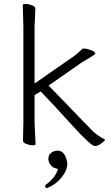

<svg xmlns="http://www.w3.org/2000/svg" viewBox="-20 -722 550 961"><path d="M95 -18 97 -106V-590L94 -697Q94 -702 109 -702Q124 -702 140.5 -695.5Q157 -689 157 -679L153 -590V-304L349 -440Q365 -451 390 -475V-476Q392 -479 402.5 -479Q413 -479 434.5 -471.5Q456 -464 457 -453Q453 -447 423 -429.5Q393 -412 380 -403L228 -297L223 -294Q256 -261 294.5 -220.5Q333 -180 373 -139L445 -65Q475 -38 503 -25Q505 -25 505 -21.5Q505 -18 497 -12Q474 9 454.5 9Q435 9 335 -101.5Q235 -212 186 -262L183 -264L155 -247L153 -246V-106L158 0Q158 5 143 5Q128 5 111.5 -1.5Q95 -8 95 -18ZM157 -679ZM215 219Q206 219 206 210Q206 205 210 202Q229 189 246.5 168Q264 147 270 124L266 123Q264 121 255 119Q246 117 242 113Q222 94 222 73.5Q222 53 236.5 42.5Q251 32 269.5 32Q288 32 300.5 48.5Q313 65 317 96Q317 130 289 165Q261 200 221 217V218Q218 219 215 219Z"/></svg>

Font: LXGW WenKai Light
Style: Regular
Weight: 300
Designer: LXGW / Fontworks Inc.
Foundry: LXGW / Fontworks Inc.
Version: Version 1.501; October 10, 2024